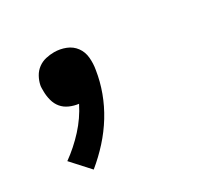

<svg xmlns="http://www.w3.org/2000/svg" viewBox="-95 -290 640 618"><g transform="rotate(-30 225.0 19.5)"><path d="M91 215 31 149Q70 121 102.5 85.5Q135 50 156 8Q139 6 123 -1Q107 -8 96.5 -20.5Q86 -33 81.5 -50Q77 -67 77 -84Q77 -90 77 -95.5Q77 -101 78 -106Q81 -121 89 -135.5Q97 -150 110 -159.5Q123 -169 138.5 -172.5Q154 -176 169 -176Q191 -176 211.5 -168Q232 -160 244.5 -143Q257 -126 259 -103.5Q261 -81 257 -59Q251 -20 237 18Q223 56 201.5 91Q180 126 152 157Q124 188 91 215Z"/></g></svg>

Font: Iosevka Etoile Semibold
Style: Italic
Weight: 600
Italic angle: -9°
Designer: Belleve Invis
Foundry: Belleve Invis
Version: Version 22.1.2; ttfautohint (v1.8.4)